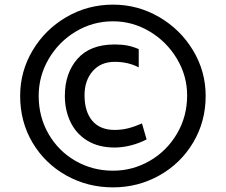

<svg xmlns="http://www.w3.org/2000/svg" viewBox="-20 -792 975 829"><path d="M67 -378Q67 -484 121 -574.5Q175 -665 267 -718.5Q359 -772 468 -772Q575 -772 667 -718.5Q759 -665 813.5 -574.5Q868 -484 868 -378Q868 -267 814 -176.5Q760 -86 668 -34.5Q576 17 468 17Q358 17 266 -34.5Q174 -86 120.5 -176Q67 -266 67 -378ZM788 -380Q788 -465 743.5 -539Q699 -613 625.5 -656.5Q552 -700 468 -700Q381 -700 307.5 -656Q234 -612 190.5 -538Q147 -464 147 -378Q147 -287 190 -213Q233 -139 306.5 -97Q380 -55 468 -55Q553 -55 626.5 -97.5Q700 -140 744 -214.5Q788 -289 788 -380ZM260 -378Q260 -476 314.5 -538Q369 -600 475 -600Q506 -600 529.5 -595.5Q553 -591 579 -580V-501Q534 -525 475 -525Q415 -525 380 -484.5Q345 -444 345 -381Q345 -310 378.5 -270.5Q412 -231 475 -231Q505 -231 533 -238Q561 -245 593 -259L613 -190Q580 -173 544 -164Q508 -155 475 -155Q406 -155 357.5 -184.5Q309 -214 284.5 -265Q260 -316 260 -378Z"/></svg>

Font: Biryani
Style: Regular
Weight: 400
Designer: Dan Reynolds and Mathieu Réguer
Foundry: Dan Reynolds and Mathieu Réguer
Version: Version 1.004; ttfautohint (v1.1) -l 5 -r 5 -G 72 -x 0 -D la